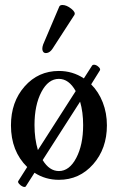

<svg xmlns="http://www.w3.org/2000/svg" viewBox="-20 -709 471 769"><path d="M189.9 -513.2Q180.2 -499 168 -496.8Q155.8 -494.6 151.4 -504.2Q147 -513.7 152.8 -530.8L216.8 -681.2Q219.2 -689 230 -689Q246.6 -689 265.4 -674.1Q284.2 -659.2 277.8 -648.9ZM83 38.1Q79.1 41.5 71.3 38.3Q63.5 35.2 56.9 27.8Q50.3 20.5 53.2 16.1L88.9 -40Q23.9 -103.5 23.9 -207Q23.9 -300.8 78.6 -362.8Q133.3 -424.8 215.8 -424.8Q271 -424.8 315.9 -395L349.1 -446.8Q353.5 -451.2 361.6 -449Q369.6 -446.8 376.5 -439.5Q383.3 -432.1 379.9 -426.8L345.2 -371.1Q375 -341.3 391.6 -298.8Q408.2 -256.3 408.2 -207Q408.2 -113.8 353.3 -51.3Q298.3 11.2 215.8 11.2Q161.6 11.2 118.2 -17.1ZM118.2 -208Q118.2 -152.8 131.8 -107.9L283.2 -344.2Q255.9 -393.1 215.8 -393.1Q173.3 -393.1 145.8 -340.6Q118.2 -288.1 118.2 -208ZM215.8 -23.9Q257.8 -23.9 285.4 -76.4Q313 -128.9 313 -208Q313 -259.8 300.8 -301.8L150.9 -67.9Q177.7 -23.9 215.8 -23.9Z"/></svg>

Font: Junicode SmCond Medium
Style: Regular
Weight: 500
Width: 4
Designer: Peter S. Baker
Version: Version 2.206